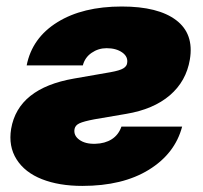

<svg xmlns="http://www.w3.org/2000/svg" viewBox="-20 -573 637 602"><path d="M63.6 -367.9Q80.6 -454.2 160 -503.4Q239.3 -552.6 361.9 -552.6Q475.9 -552.6 532.3 -509.8Q588.8 -467 575.3 -386.4Q563.9 -318.2 512.4 -274.1Q460.9 -230.1 375.4 -215.9L275.9 -198.9Q242.2 -192.5 229.2 -186.4Q216.3 -180.4 213.8 -169Q209.9 -148.4 228.7 -134.8Q247.5 -121.1 279.1 -122.2Q308.9 -122.9 330.3 -136.4Q351.6 -149.9 360.8 -176.1H551.1Q528.8 -91.3 446.7 -40.7Q364.7 9.9 238.3 9.9Q165.1 9.9 111.5 -11.2Q57.9 -32.3 32 -73.3Q6 -114.3 14.9 -169Q36.6 -296.2 212 -326.7L326.3 -346.6Q355.8 -351.9 366.7 -358.7Q377.5 -365.4 378.6 -375Q382.1 -395.2 363.1 -408.6Q344.1 -421.9 314.3 -421.9Q288.4 -421.9 267.2 -407.3Q246.1 -392.8 239.7 -367.9Z"/></svg>

Font: Karasuma Gothic
Style: Italic
Weight: 900
Italic angle: -9.39999°
Designer: Rasmus Andersson / Ryoko Nishizuka
Foundry: Genbu
Version: Version 1.00